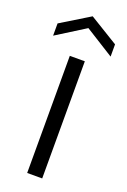

<svg xmlns="http://www.w3.org/2000/svg" viewBox="-164 -792 557 841"><g transform="rotate(20 115.0 -371.5)"><path d="M115 -688 -19 -604V-661L115 -743L249 -661V-604ZM150 -546V0H80V-546Z"/></g></svg>

Font: Fz Poppins Light
Style: Regular
Weight: 300
Designer: Ninad Kale (Devanagari), Jonny Pinhorn (Latin)
Foundry: Indian Type Foundry
Version: Vit hóa bi Vntype.Com & FontZin.Com